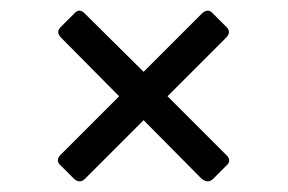

<svg xmlns="http://www.w3.org/2000/svg" viewBox="-20 -502 541 361"><path d="M295 -321 405 -211Q417 -200 405 -190L381 -166Q371 -156 359 -166L250 -276L140 -166Q130 -156 119 -166L95 -190Q83 -200 94 -211L204 -321L95 -431Q84 -442 95 -452L119 -476Q129 -488 140 -476L250 -367L359 -476Q371 -488 381 -476L405 -452Q416 -442 405 -431Z"/></svg>

Font: Rajdhani Medium
Style: Regular
Weight: 500
Designer: Satya Rajpurohit, Jyotish Sonowal
Foundry: Indian Type Foundry
Version: Version 1.201 February 1, 2022